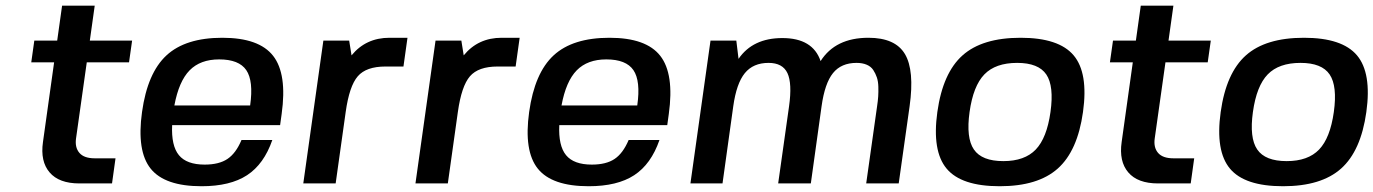

<svg xmlns="http://www.w3.org/2000/svg" viewBox="-20 -642 4807 672"><path d="M246.1 -157.2Q241.7 -125.5 258.1 -106.7Q274.4 -87.9 311.5 -87.9H384.3L372.1 0H257.8Q186.5 0 153.6 -38.6Q120.6 -77.1 130.4 -145L169.4 -423.8H89.4L100.1 -500H180.2L197.3 -622.1H311.5L294.4 -500H442.4L431.6 -423.8H283.7Z M960.4 -204.1H582.5Q579.1 -131.8 606.2 -98.9Q633.3 -65.9 696.3 -65.9Q746.6 -65.9 776.1 -85.7Q805.7 -105.5 825.2 -151.9H933.1Q903.8 -67.4 844.7 -28.8Q785.6 9.8 685.5 9.8Q556.6 9.8 507.3 -51.8Q458 -113.3 477.1 -250Q496.1 -386.7 562.7 -448.2Q629.4 -509.8 758.3 -509.8Q886.7 -509.8 936 -446.5Q985.4 -383.3 965.8 -243.2ZM747.1 -434.1Q681.2 -434.1 643.6 -395.8Q606 -357.4 590.3 -272.9H855.5Q867.7 -358.9 842 -396.5Q816.4 -434.1 747.1 -434.1Z M1189.9 -250 1154.8 0H1041.5L1111.8 -500H1202.1L1210.4 -448.2Q1260.7 -509.8 1343.3 -509.8H1406.2L1392.1 -409.2H1329.1Q1261.7 -409.2 1232.2 -375Q1202.6 -340.8 1189.9 -250Z M1582.5 -250 1547.4 0H1434.1L1504.4 -500H1594.7L1603 -448.2Q1653.3 -509.8 1735.8 -509.8H1798.8L1784.7 -409.2H1721.7Q1654.3 -409.2 1624.8 -375Q1595.2 -340.8 1582.5 -250Z M2315.4 -204.1H1937.5Q1934.1 -131.8 1961.2 -98.9Q1988.3 -65.9 2051.3 -65.9Q2101.6 -65.9 2131.1 -85.7Q2160.6 -105.5 2180.2 -151.9H2288.1Q2258.8 -67.4 2199.7 -28.8Q2140.6 9.8 2040.5 9.8Q1911.6 9.8 1862.3 -51.8Q1813 -113.3 1832 -250Q1851.1 -386.7 1917.7 -448.2Q1984.4 -509.8 2113.3 -509.8Q2241.7 -509.8 2291 -446.5Q2340.3 -383.3 2320.8 -243.2ZM2102.1 -434.1Q2036.1 -434.1 1998.5 -395.8Q1960.9 -357.4 1945.3 -272.9H2210.4Q2222.7 -358.9 2197 -396.5Q2171.4 -434.1 2102.1 -434.1Z M2546.4 -270 2508.8 0H2396.5L2466.8 -500H2557.1L2564.9 -436Q2614.7 -508.8 2718.3 -508.8Q2824.7 -508.8 2852.1 -428.2Q2903.8 -509.8 3019.5 -509.8Q3113.3 -509.8 3147.2 -452.9Q3181.2 -396 3163.6 -270L3125.5 0H3011.7L3049.8 -270Q3052.7 -289.1 3053.7 -304.4Q3054.7 -319.8 3054.2 -338.4Q3053.7 -356.9 3049.1 -370.8Q3044.4 -384.8 3036.4 -397Q3028.3 -409.2 3013.4 -415.5Q2998.5 -421.9 2978 -421.9Q2924.3 -421.9 2895.5 -386.2Q2866.7 -350.6 2855.5 -270L2817.9 0H2703.6L2741.7 -270Q2752.9 -350.1 2736.1 -386Q2719.2 -421.9 2669.9 -421.9Q2616.2 -421.9 2586.9 -386Q2557.6 -350.1 2546.4 -270Z M3552.2 -509.8Q3686 -509.8 3737.8 -448.2Q3789.6 -386.7 3770.5 -250Q3751.5 -113.8 3682.1 -52Q3612.8 9.8 3479 9.8Q3344.7 9.8 3293.2 -51.8Q3241.7 -113.3 3260.7 -250Q3279.8 -386.7 3348.9 -448.2Q3418 -509.8 3552.2 -509.8ZM3373.5 -250Q3360.8 -159.2 3388.7 -118.7Q3416.5 -78.1 3491.7 -78.1Q3566.4 -78.1 3605.2 -118.7Q3644 -159.2 3656.7 -250Q3669.4 -340.8 3642.1 -381.3Q3614.7 -421.9 3540 -421.9Q3464.4 -421.9 3425.3 -381.6Q3386.2 -341.3 3373.5 -250Z M4021.5 -157.2Q4017.1 -125.5 4033.4 -106.7Q4049.8 -87.9 4086.9 -87.9H4159.7L4147.5 0H4033.2Q3961.9 0 3929 -38.6Q3896 -77.1 3905.8 -145L3944.8 -423.8H3864.7L3875.5 -500H3955.6L3972.7 -622.1H4086.9L4069.8 -500H4217.8L4207 -423.8H4059.1Z M4543.9 -509.8Q4677.7 -509.8 4729.5 -448.2Q4781.2 -386.7 4762.2 -250Q4743.2 -113.8 4673.8 -52Q4604.5 9.8 4470.7 9.8Q4336.4 9.8 4284.9 -51.8Q4233.4 -113.3 4252.4 -250Q4271.5 -386.7 4340.6 -448.2Q4409.7 -509.8 4543.9 -509.8ZM4365.2 -250Q4352.5 -159.2 4380.4 -118.7Q4408.2 -78.1 4483.4 -78.1Q4558.1 -78.1 4596.9 -118.7Q4635.7 -159.2 4648.4 -250Q4661.1 -340.8 4633.8 -381.3Q4606.4 -421.9 4531.7 -421.9Q4456.1 -421.9 4417 -381.6Q4377.9 -341.3 4365.2 -250Z"/></svg>

Font: Fivo Sans Med
Style: Regular
Weight: 450
Designer: Alexander Slobzheninov
Foundry: Alexander Slobzheninov
Version: 1.0